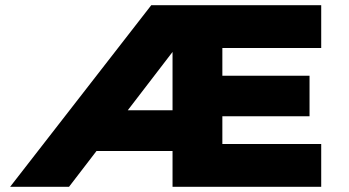

<svg xmlns="http://www.w3.org/2000/svg" viewBox="-20 -720 1344 740"><path d="M19 0 563 -700H1218V-535H837V-428H1173V-272H837V-165H1218V0H645V-138H336L452 -295H645V-565L672 -555L246 0Z"/></svg>

Font: Lexend Exa ExtraBold
Style: Regular
Weight: 800
Designer: Bonnie Shaver-Troup, Thomas Jockin
Foundry: Lexend
Version: Version 1.007